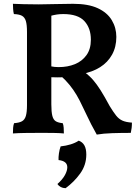

<svg xmlns="http://www.w3.org/2000/svg" viewBox="-20 -699 735 1010"><path d="M489 9Q472 -21 460 -44.5Q448 -68 438 -89.5Q428 -111 416 -135Q399 -172 383 -199Q367 -226 347 -251Q327 -276 296 -304L331 -293Q304 -292 283 -292Q262 -292 239 -293L242 -351Q257 -348 267.5 -347Q278 -346 289 -346Q336 -346 374 -361.5Q412 -377 435 -409Q458 -441 458 -490Q458 -551 424 -588Q390 -625 313 -625Q294 -625 278 -622.5Q262 -620 244 -615L250 -636V-150Q250 -110 255.5 -89Q261 -68 274.5 -60.5Q288 -53 310 -51Q314 -42 315 -27Q316 -12 316 3Q296 1 270 0.5Q244 0 219.5 0Q195 0 179 0Q148 0 111 0.5Q74 1 48 3Q48 -13 49 -26.5Q50 -40 54 -51Q81 -53 95.5 -61Q110 -69 116 -89Q122 -109 122 -146V-531Q122 -569 116 -588.5Q110 -608 95.5 -616Q81 -624 53 -625Q50 -637 49 -652Q48 -667 48 -679Q67 -678 105.5 -677Q144 -676 184 -676Q222 -676 268.5 -677.5Q315 -679 364 -679Q444 -679 494 -656Q544 -633 568 -593Q592 -553 592 -505Q592 -452 569.5 -411.5Q547 -371 506.5 -345.5Q466 -320 411 -310L422 -322Q451 -300 470 -278Q489 -256 509 -224.5Q529 -193 557 -141Q576 -110 590.5 -91.5Q605 -73 624 -64.5Q643 -56 674 -54Q674 -39 672.5 -26Q671 -13 668 0Q617 0 570.5 1.5Q524 3 489 9ZM394 41Q414 48 424 66Q434 84 434 114Q434 169 402 213.5Q370 258 325 291Q296 290 282 269Q309 245 321.5 222Q334 199 334 181Q334 148 288 143Q287 129 290 108Q293 87 299 71Q327 68 351.5 60.5Q376 53 394 41Z"/></svg>

Font: Vollkorn SemiBold
Style: Regular
Weight: 600
Designer: Friedrich Althausen
Foundry: Friedrich Althausen
Version: Version 5.000